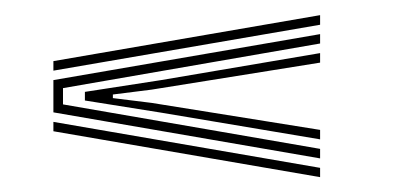

<svg xmlns="http://www.w3.org/2000/svg" viewBox="-20 -520 549 256"><path d="M406.8 -487V-499.8L51.2 -438.5V-425.8ZM406.8 -308.8V-321.5L64 -380.8V-402.5L406.8 -462V-474.5L51.2 -413.2V-370.2ZM406.8 -334.2V-346.8L182.2 -382.8L130.5 -389.2V-394L182.2 -400.5L406.8 -436.5V-449.2L194.8 -413.2L93.2 -397.5V-386L194.8 -369.8ZM406.8 -283.8V-296.2L51.2 -357.5V-345Z"/></svg>

Font: Big Shoulders Inline Display Medium
Style: Regular
Weight: 500
Designer: Patric King
Foundry: XO Type Co
Version: Version 1.000